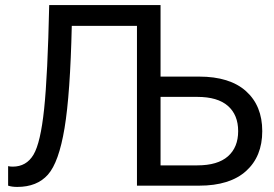

<svg xmlns="http://www.w3.org/2000/svg" viewBox="-20 -732 1082 757"><path d="M765 -430Q886 -430 950 -372.5Q1014 -315 1014 -215Q1014 -115 950 -57.5Q886 0 765 0H520V-630H263Q257 -362 234.5 -227Q212 -92 169 -43.5Q126 5 48 5Q27 5 12 0V-77Q20 -75 30 -75Q84 -75 112 -122Q140 -169 154 -302.5Q168 -436 174 -712H613V-430ZM613 -80H758Q838 -80 878.5 -115.5Q919 -151 919 -215Q919 -279 878.5 -314.5Q838 -350 758 -350H613Z"/></svg>

Font: CST
Style: Regular
Weight: 400
Version: Version 1.00